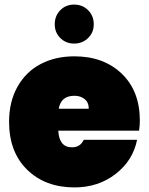

<svg xmlns="http://www.w3.org/2000/svg" viewBox="-20 -819 656 846"><path d="M308.1 -397Q248.5 -397 238.8 -339.8H371.1Q371.1 -367.7 353 -382.3Q335 -397 308.1 -397ZM584 -203.1Q565.9 -111.8 489.5 -52.5Q413.1 6.8 308.1 6.8Q179.7 6.8 99.9 -71Q20 -148.9 20 -282.2Q20 -370.6 56.9 -436.5Q93.8 -502.4 158.7 -536.6Q223.6 -570.8 308.1 -570.8Q436.5 -570.8 516.4 -494.4Q596.2 -418 596.2 -287.1Q596.2 -268.1 592.8 -243.2H236.8Q240.7 -169.9 296.9 -169.9Q334 -169.9 349.1 -203.1ZM306.2 -627Q270.5 -627 245.8 -651.4Q221.2 -675.8 221.2 -711.9Q221.2 -749 245.6 -773.9Q270 -798.8 306.2 -798.8Q343.8 -798.8 368.4 -773.9Q393.1 -749 393.1 -711.9Q393.1 -675.8 368.2 -651.4Q343.3 -627 306.2 -627Z"/></svg>

Font: SVN-Poppins Black
Style: Regular
Weight: 900
Designer: Ninad Kale (Devanagari), Jonny Pinhorn (Latin)
Foundry: Indian Type Foundry
Version: Version 3.002 2017